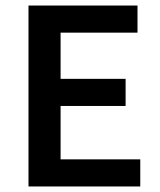

<svg xmlns="http://www.w3.org/2000/svg" viewBox="-20 -674 578 694"><path d="M83 0V-654H477V-556H199V-389H434V-291H199V-98H487V0Z"/></svg>

Font: Giro Sans Semibold
Style: Regular
Weight: 600
Designer: Paul D. Hunt
Foundry: Adobe Systems Incorporated
Version: Version 1.000;PS 1.0;hotconv 1.0.88;makeotf.lib2.5.647800